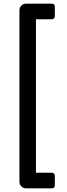

<svg xmlns="http://www.w3.org/2000/svg" viewBox="-20 -834 363 1047"><path d="M122 193Q107 193 96.5 182.5Q86 172 86 157V-778Q86 -793 96.5 -803.5Q107 -814 122 -814H263Q270 -814 274.5 -809.5Q279 -805 279 -798V-745Q279 -738 274.5 -733.5Q270 -729 263 -729H176V108H263Q270 108 274.5 112.5Q279 117 279 124V177Q279 184 274.5 188.5Q270 193 263 193Z"/></svg>

Font: Miriam Libre Medium
Style: Regular
Weight: 500
Version: Version 2.000